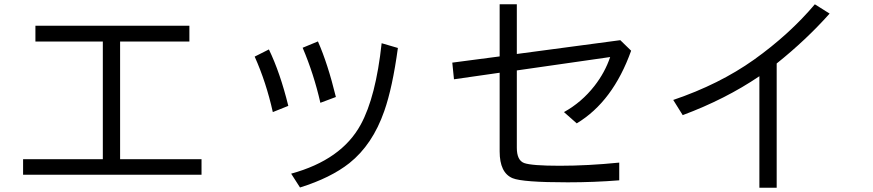

<svg xmlns="http://www.w3.org/2000/svg" viewBox="-20 -830 4040 889"><path d="M144 -710.9H856.9V-637.7H536.1V-92.8H913.1V-21H86.9V-92.8H456.1V-637.7H144Z M1243.2 -311Q1212.4 -449.2 1159.2 -567.9L1225.1 -601.1Q1276.9 -494.1 1314.9 -339.8ZM1463.4 -354Q1433.1 -487.3 1381.3 -608.9L1452.1 -638.2Q1497.6 -535.2 1535.2 -380.9ZM1328.1 -25.9Q1561.5 -89.8 1650.4 -253.4Q1720.2 -381.3 1747.1 -629.9L1822.3 -607.9Q1797.4 -424.3 1759.3 -315.9Q1705.1 -160.2 1597.7 -74.7Q1511.2 -6.3 1369.1 38.1Z M2293.5 -810.1H2373V-580.1L2852.1 -644L2902.3 -595.2Q2817.9 -359.4 2650.4 -258.8L2591.3 -311Q2673.3 -356.4 2732.4 -432.1Q2781.2 -494.6 2805.2 -565.9L2373 -503.9V-146Q2373 -87.9 2406.7 -75.2Q2441.4 -62.5 2571.8 -62.5Q2702.1 -62.5 2847.2 -77.1V4.9Q2731 14.2 2608.4 14.2Q2399.9 14.2 2353.5 -4.9Q2293.5 -29.8 2293.5 -128.9V-493.2L2082 -462.9L2074.2 -540L2293.5 -568.8Z M3496.1 39.1V-477.1Q3338.9 -370.6 3141.1 -296.9L3097.2 -367.2Q3310.5 -439.5 3471.2 -553.7Q3635.3 -670.9 3752.9 -810.1L3821.3 -767.1Q3712.4 -645 3576.2 -536.1V39.1Z"/></svg>

Font: BIZ UDGothic
Style: Regular
Weight: 400
Monospace: yes
Designer: TypeBank Co., Ltd.
Foundry: Morisawa Inc.
Version: Version 1.05